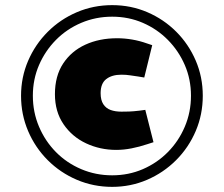

<svg xmlns="http://www.w3.org/2000/svg" viewBox="-20 -774 872 748"><path d="M417 -46Q344 -46 279.5 -73.5Q215 -101 166 -150Q117 -199 89.5 -263.5Q62 -328 62 -401Q62 -473 89.5 -537Q117 -601 166 -650Q215 -699 279.5 -726.5Q344 -754 417 -754Q490 -754 554 -726.5Q618 -699 666.5 -650.5Q715 -602 742.5 -538Q770 -474 770 -401Q770 -328 742.5 -263.5Q715 -199 666 -150Q617 -101 553 -73.5Q489 -46 417 -46ZM433 -190Q370 -190 315.5 -215.5Q261 -241 227.5 -290Q194 -339 194 -407Q194 -478 226 -526.5Q258 -575 312.5 -600Q367 -625 436 -625Q465 -625 494.5 -620Q524 -615 552 -605L573 -598L542 -472L518 -476Q502 -478 487 -480.5Q472 -483 453 -483Q416 -483 394 -466Q372 -449 372 -411Q372 -384 382.5 -368Q393 -352 411 -345.5Q429 -339 453 -339Q467 -339 483 -339.5Q499 -340 524 -343L546 -346L578 -220L553 -212Q523 -202 492.5 -196Q462 -190 433 -190ZM417 -91Q481 -91 536.5 -115Q592 -139 634 -181.5Q676 -224 700 -280.5Q724 -337 724 -401Q724 -465 700 -520.5Q676 -576 634 -618.5Q592 -661 536.5 -685Q481 -709 417 -709Q353 -709 296.5 -685Q240 -661 198 -618.5Q156 -576 132 -520.5Q108 -465 108 -401Q108 -337 132 -280.5Q156 -224 198 -181.5Q240 -139 296.5 -115Q353 -91 417 -91Z"/></svg>

Font: REM Black
Style: Regular
Weight: 900
Designer: Octavio Pardo
Foundry: Ashler Design
Version: Version 1.005;gftools[0.9.28]